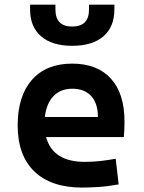

<svg xmlns="http://www.w3.org/2000/svg" viewBox="-20 -803 626 832"><path d="M335.4 9.8Q201.7 9.8 129.2 -59.8Q56.6 -129.4 56.6 -259.8Q56.6 -386.7 118.4 -457Q180.2 -527.3 292.5 -527.3Q400.9 -527.3 460.2 -462.9Q519.5 -398.4 519.5 -275.9Q519.5 -240.7 516.6 -209H179.7Q209 -101.6 347.2 -101.6Q381.3 -101.6 414.3 -105.2Q447.3 -108.9 481.4 -115.2L494.1 -3.9Q445.8 4.9 406 7.3Q366.2 9.8 335.4 9.8ZM174.3 -295.9H404.3Q404.3 -355.5 375 -387Q345.7 -418.5 293.5 -418.5Q242.7 -418.5 211.9 -386.7Q181.2 -355 174.3 -295.9ZM293 -604.5Q206.1 -604.5 158.2 -645.5Q110.4 -686.5 110.4 -761.7V-782.7H220.2V-761.7Q220.2 -688 293 -688Q365.7 -688 365.7 -761.7V-782.7H475.6V-761.7Q475.6 -686.5 428 -645.5Q380.4 -604.5 293 -604.5Z"/></svg>

Font: Cascadia Mono NF SemiBold
Style: Regular
Weight: 600
Monospace: yes
Designer: Aaron Bell
Foundry: Saja Typeworks
Version: Version 2404.023; ttfautohint (v1.8.4)